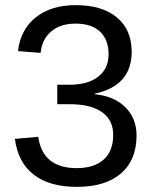

<svg xmlns="http://www.w3.org/2000/svg" viewBox="-20 -718 596 748"><path d="M512 -190Q512 -95 451.5 -42.5Q391 10 279 10Q173 10 111.5 -37.5Q50 -85 38 -177L129 -185Q146 -63 279 -63Q346 -63 383.5 -96Q421 -129 421 -193Q421 -250 377.5 -281Q334 -312 253 -312H203V-388H251Q323 -388 363 -419.5Q403 -451 403 -507Q403 -563 370 -594.5Q337 -626 274 -626Q216 -626 180 -596Q144 -566 138 -512L50 -519Q60 -603 119.5 -650.5Q179 -698 275 -698Q378 -698 435.5 -650Q493 -602 493 -516Q493 -384 349 -353V-351Q426 -343 469 -299.5Q512 -256 512 -190Z"/></svg>

Font: Libra Sans
Style: Regular
Weight: 400
Foundry: Context Ltd
Version: Version 1.002